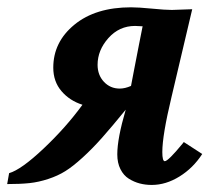

<svg xmlns="http://www.w3.org/2000/svg" viewBox="-59 -511 597 533"><path d="M474.6 -485.4 417 -241.2Q391.6 -135.3 391.6 -88.9Q391.6 -63.5 398.4 -63.5Q407.7 -63.5 447.8 -112.3Q450.2 -115.2 451.2 -116.7L502.4 -83.5Q477.1 -44.4 439.2 -21Q401.4 2.4 362.3 2.4Q344.7 2.4 328.9 -1.7Q313 -5.9 298.6 -14.9Q284.2 -23.9 275.4 -41.3Q266.6 -58.6 266.6 -82.5Q266.6 -126.5 290 -206.5Q251.5 -159.2 224.4 -128.7Q197.3 -98.1 170.2 -73.5Q143.1 -48.8 122.3 -35.9Q101.6 -22.9 75 -14.2Q48.3 -5.4 22.9 -2.7Q-2.4 0 -39.1 0L-33.7 -30.3Q0 -40 62.3 -98.9Q124.5 -157.7 169.9 -220.2Q134.3 -231.4 111.6 -258.1Q88.9 -284.7 88.9 -323.2Q88.9 -394.5 147.7 -442.6Q206.5 -490.7 304.7 -490.7Q325.2 -490.7 362.3 -487.1Q399.4 -483.4 418 -483.4Q427.7 -483.4 474.6 -485.4ZM304.7 -272.5Q307.1 -285.2 313.2 -316.9Q319.3 -348.6 326.7 -386.5Q334 -424.3 336.9 -438Q322.3 -439 315.9 -439Q272 -439 241.9 -405.3Q211.9 -371.6 211.9 -331.1Q211.9 -302.7 229.5 -283.9Q247.1 -265.1 273.4 -265.1Q288.1 -265.1 304.7 -272.5Z"/></svg>

Font: Flanker
Style: Bold Italic
Weight: 700
Italic angle: -12°
Designer: Flanker
Version: Version 2.000